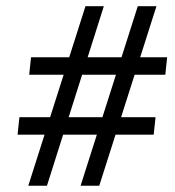

<svg xmlns="http://www.w3.org/2000/svg" viewBox="-20 -593 559 613"><path d="M237.3 0 419.9 -573.2H479.5L296.9 0ZM36.1 -163.1 42 -218.8H476.6L470.7 -163.1ZM70.3 0 252.9 -573.2H311.5L129.9 0ZM73.2 -354.5 79.1 -410.2H513.7L507.8 -354.5Z"/></svg>

Font: Crimson Pro ExtraLight SemiBold
Style: Italic
Weight: 600
Italic angle: -12°
Version: Version 1.002